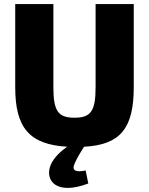

<svg xmlns="http://www.w3.org/2000/svg" viewBox="-20 -710 734 946"><path d="M451 -690V-280C451 -162 427 -130 347 -130C267 -130 243 -162 243 -280V-690H55V-280C55 -81 124 2 311 13C262 47 237 81 227 110C203 182 260 253 415 194L402 130C359 139 330 134 348 95C362 63 378 39 394 13C573 4 639 -78 639 -280V-690Z"/></svg>

Font: Exo 2 Extra Bold
Style: Regular
Weight: 800
Designer: Natanael Gama
Version: Version 1.001;PS 001.001;hotconv 1.0.88;makeotf.lib2.5.64775